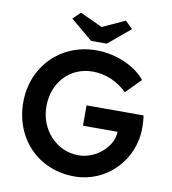

<svg xmlns="http://www.w3.org/2000/svg" viewBox="-96 -985 964 1078"><g transform="rotate(10 385.5 -446.0)"><path d="M401 10C583 10 729 -140 729 -323C729 -342 728 -372 724 -395H399V-279H596V-278C596 -198 506 -111 402 -111C276 -111 178 -218 178 -351C178 -486 270 -588 402 -588C471 -588 543 -559 598 -505L681 -589C627 -658 516 -709 401 -709C196 -709 46 -554 46 -351C46 -146 192 10 401 10ZM236 -861 361 -756H451L576 -861L534 -902L406 -843L278 -902Z"/></g></svg>

Font: Easer Grotesk Medium
Style: Regular
Weight: 500
Designer: Boardeaser, Bonnie Shaver-Troup, Thomas Jockin
Foundry: Lexend
Version: Version 1.001;Glyphs 3.1.2 (3151)